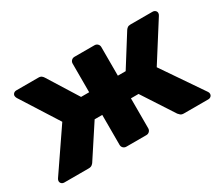

<svg xmlns="http://www.w3.org/2000/svg" viewBox="-96 -741 1106 962"><g transform="rotate(-30 457.0 -260.0)"><path d="M40.9 0Q31.3 0 25 -5.7Q18.8 -11.4 18.8 -20.2Q18.8 -26.5 23.1 -33.2L183.8 -268.6L45.9 -485.9Q44.5 -488.6 42.9 -492.6Q41.3 -496.5 41.3 -499.8Q41.3 -508.6 47.5 -514.3Q53.8 -520 63.4 -520H190.9Q203 -520 209.3 -514.6Q215.6 -509.3 218.7 -503.8L327.6 -329.4H374.4V-494.9Q374.4 -505.5 381.6 -512.8Q388.9 -520 399.5 -520H515.2Q525.9 -520 533.1 -512.8Q540.4 -505.5 540.4 -494.9V-329.4H585.6L695.2 -503.8Q698.4 -509.3 705 -514.6Q711.6 -520 723.1 -520H850.6Q860.2 -520 866.7 -514.3Q873.1 -508.6 873.1 -499.8Q873.1 -496.5 871.6 -492.6Q870.1 -488.6 868.1 -485.9L730.2 -268.6L890.9 -33.2Q895.2 -27.2 895.2 -20.2Q895.2 -11.4 889 -5.7Q882.7 0 873.1 0H732.1Q719.4 0 712.7 -6Q706.1 -12 703 -15.9L584.4 -198.3H540.4V-25.1Q540.4 -14.5 533.1 -7.2Q525.9 0 515.2 0H399.5Q388.9 0 381.6 -7.2Q374.4 -14.5 374.4 -25.1V-198.3H330.4L211 -15.9Q208.9 -12 201.7 -6Q194.6 0 181.9 0Z"/></g></svg>

Font: Rubik Light
Style: Regular
Weight: 300
Designer: Hubert and Fischer
Foundry: Hubert and Fischer
Version: Version 2.300;gftools[0.9.30]